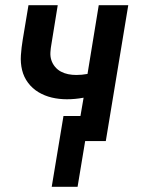

<svg xmlns="http://www.w3.org/2000/svg" viewBox="-20 -540 540 735"><path d="M178 175 223 -96H288L300 -166Q284 -163 268 -161.5Q252 -160 236 -160Q206 -160 178.5 -166.5Q151 -173 127.5 -187Q104 -201 87.5 -223Q71 -245 64.5 -272Q58 -299 60 -328.5Q62 -358 67 -388L89 -520H201L177 -372Q174 -356 173 -340Q172 -324 176.5 -310Q181 -296 190.5 -284.5Q200 -273 213 -266Q226 -259 241 -256Q256 -253 272 -253Q283 -253 293.5 -254Q304 -255 315 -257L358 -520H471L385 0H306L277 175Z"/></svg>

Font: Iosevka SS04
Style: Bold Italic
Weight: 700
Italic angle: -9°
Monospace: yes
Designer: Belleve Invis
Foundry: Belleve Invis
Version: Version 19.0.0; ttfautohint (v1.8.4)